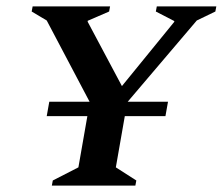

<svg xmlns="http://www.w3.org/2000/svg" viewBox="-20 -580 696 600"><path d="M142 0 145 -16 225 -57 253 -217H126L134 -262H260L126 -516L79 -544L82 -560H324L321 -544L254 -515V-512L361 -311L524 -511L525 -514L467 -544L470 -560H656L653 -544L595 -516L379 -262H505L497 -217H370L342 -57L406 -16L403 0Z"/></svg>

Font: Spectral SC SemiBold
Style: Italic
Weight: 600
Italic angle: -10°
Designer: Jean-Baptiste Levee
Foundry: Production Type
Version: Version 2.001